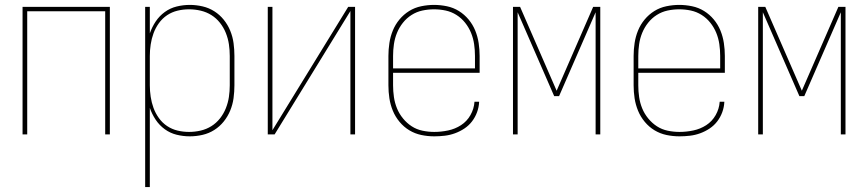

<svg xmlns="http://www.w3.org/2000/svg" viewBox="-20 -548 3540 783"><path d="M72 0V-520H428V0H409V-502H91V0Z M572 215V-520H591V-412Q600 -438 615 -460.5Q630 -483 652 -499Q674 -515 700.5 -521.5Q727 -528 754 -528Q780 -528 806 -522Q832 -516 854 -502Q876 -488 892.5 -467.5Q909 -447 919 -422.5Q929 -398 932.5 -372Q936 -346 936 -320V-200Q936 -174 932.5 -148Q929 -122 919 -97.5Q909 -73 892.5 -52.5Q876 -32 854 -18Q832 -4 806 2Q780 8 754 8Q727 8 700.5 1.5Q674 -5 652 -21Q630 -37 615 -59.5Q600 -82 591 -108V215ZM751 -10Q775 -10 798.5 -15.5Q822 -21 842 -33.5Q862 -46 877 -65Q892 -84 901 -106.5Q910 -129 913.5 -152.5Q917 -176 917 -200V-320Q917 -344 913.5 -367.5Q910 -391 901 -413.5Q892 -436 877 -455Q862 -474 842 -486.5Q822 -499 798.5 -504.5Q775 -510 751 -510Q727 -510 704 -504.5Q681 -499 661.5 -486Q642 -473 628 -453.5Q614 -434 606 -412Q598 -390 594.5 -366.5Q591 -343 591 -320V-200Q591 -177 594.5 -153.5Q598 -130 606 -108Q614 -86 628 -66.5Q642 -47 661.5 -34Q681 -21 704 -15.5Q727 -10 751 -10Z M1072 0V-520H1091V-17L1400 -520H1428V0H1409V-503L1100 0Z M1751 8Q1724 8 1698 2.5Q1672 -3 1649.5 -16.5Q1627 -30 1609.5 -51Q1592 -72 1582 -96.5Q1572 -121 1568 -147Q1564 -173 1564 -200V-320Q1564 -346 1568 -372.5Q1572 -399 1582 -423.5Q1592 -448 1609 -468.5Q1626 -489 1648.5 -503Q1671 -517 1697.5 -522.5Q1724 -528 1750 -528Q1776 -528 1802.5 -522.5Q1829 -517 1851.5 -503Q1874 -489 1891 -468.5Q1908 -448 1918 -423.5Q1928 -399 1932 -372.5Q1936 -346 1936 -320V-251H1583V-200Q1583 -176 1586.5 -152Q1590 -128 1599 -106Q1608 -84 1623.5 -65Q1639 -46 1659 -33Q1679 -20 1703 -15Q1727 -10 1751 -10Q1779 -10 1807.5 -16Q1836 -22 1860 -37.5Q1884 -53 1898.5 -78.5Q1913 -104 1915 -133H1934Q1933 -111 1925.5 -90.5Q1918 -70 1905 -53Q1892 -36 1874 -24Q1856 -12 1835.5 -4.5Q1815 3 1793.5 5.5Q1772 8 1751 8ZM1583 -269H1917V-320Q1917 -344 1913.5 -368Q1910 -392 1901 -414Q1892 -436 1877 -455Q1862 -474 1841.5 -487Q1821 -500 1797.5 -505Q1774 -510 1750 -510Q1726 -510 1702.5 -505Q1679 -500 1658.5 -487Q1638 -474 1623 -455Q1608 -436 1599 -414Q1590 -392 1586.5 -368Q1583 -344 1583 -320Z M2072 0V-520H2101L2250 -178L2399 -520H2428V0H2409V-498L2260 -156H2240L2091 -498V0Z M2751 8Q2724 8 2698 2.5Q2672 -3 2649.5 -16.5Q2627 -30 2609.5 -51Q2592 -72 2582 -96.5Q2572 -121 2568 -147Q2564 -173 2564 -200V-320Q2564 -346 2568 -372.5Q2572 -399 2582 -423.5Q2592 -448 2609 -468.5Q2626 -489 2648.5 -503Q2671 -517 2697.5 -522.5Q2724 -528 2750 -528Q2776 -528 2802.5 -522.5Q2829 -517 2851.5 -503Q2874 -489 2891 -468.5Q2908 -448 2918 -423.5Q2928 -399 2932 -372.5Q2936 -346 2936 -320V-251H2583V-200Q2583 -176 2586.5 -152Q2590 -128 2599 -106Q2608 -84 2623.5 -65Q2639 -46 2659 -33Q2679 -20 2703 -15Q2727 -10 2751 -10Q2779 -10 2807.5 -16Q2836 -22 2860 -37.5Q2884 -53 2898.5 -78.5Q2913 -104 2915 -133H2934Q2933 -111 2925.5 -90.5Q2918 -70 2905 -53Q2892 -36 2874 -24Q2856 -12 2835.5 -4.5Q2815 3 2793.5 5.5Q2772 8 2751 8ZM2583 -269H2917V-320Q2917 -344 2913.5 -368Q2910 -392 2901 -414Q2892 -436 2877 -455Q2862 -474 2841.5 -487Q2821 -500 2797.5 -505Q2774 -510 2750 -510Q2726 -510 2702.5 -505Q2679 -500 2658.5 -487Q2638 -474 2623 -455Q2608 -436 2599 -414Q2590 -392 2586.5 -368Q2583 -344 2583 -320Z M3072 0V-520H3101L3250 -178L3399 -520H3428V0H3409V-498L3260 -156H3240L3091 -498V0Z"/></svg>

Font: Iosevka SS04 Thin
Style: Regular
Weight: 100
Monospace: yes
Designer: Belleve Invis
Foundry: Belleve Invis
Version: Version 19.0.0; ttfautohint (v1.8.4)